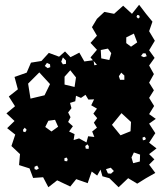

<svg xmlns="http://www.w3.org/2000/svg" viewBox="-20 -758 701 806"><path d="M220 -1 183 28 161 -14 119 -11 104 -51 60 -65 64 -111 28 -145 44 -193 10 -220 41 -250 7 -282 43 -312 17 -353 55 -383 41 -435 92 -453 110 -495 154 -502 185 -536 228 -520 253 -542 276 -518 313 -537 334 -500 370 -505 360 -517 387 -549 360 -578 387 -608 366 -644 387 -679 418 -708 459 -700 497 -734 534 -700 564 -738 593 -700 620 -667 606 -627 630 -587 606 -547 629 -515 606 -483 626 -447 606 -411 626 -379 606 -347 627 -313 606 -279 634 -259 606 -239 632 -199 606 -159 637 -135 606 -111 628 -89 606 -67 632 -32 593 -10 556 13 518 -10 478 28 439 -10 410 -18 402 -46 388 -21 365 -38 348 11 300 -6 275 25ZM564 -694 556 -695 553 -687 560 -680 567 -686ZM542 -617 510 -601V-577L530 -562L556 -580ZM447 -535 433 -554 403 -548 405 -513 439 -506ZM591 -534H580L572 -523L584 -518L596 -522ZM257 -504 244 -517 237 -499 244 -488 257 -490ZM387 -486 373 -502 376 -484ZM190 -488 177 -494 168 -481 180 -472 191 -476ZM275 -463 251 -436V-403L293 -393L299 -433ZM145 -454 98 -407 108 -344 167 -358 190 -405ZM502 -441 489 -453 479 -438 484 -423H502ZM343 -160 350 -186 376 -183 367 -206 387 -222 374 -243 388 -262 372 -281 387 -302 363 -316 375 -341 351 -340 339 -360 320 -347 299 -356 296 -333 274 -326 280 -304 266 -286 276 -266 266 -246 286 -228 270 -206 293 -195 289 -170 312 -177ZM530 -246 490 -283 450 -234 486 -190 528 -207ZM211 -255 183 -251 170 -225 196 -206 224 -226ZM84 -222 77 -214V-206L86 -203L92 -213ZM586 -184 578 -180 580 -169 590 -171 592 -178ZM353 -144 347 -152 338 -145 340 -134 352 -133ZM568 -109 542 -118 532 -97 539 -73 567 -80ZM264 -90 259 -97 250 -93 251 -82 262 -81ZM136 -63 125 -58V-48L134 -45L143 -51ZM458 -40 445 -54 425 -48 433 -30 446 -29Z"/></svg>

Font: Rubik Gemstones
Style: Regular
Weight: 400
Designer: Hubert and Fischer, NaN
Foundry: Hubert and Fischer, NaN
Version: Version 2.200